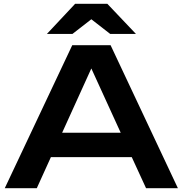

<svg xmlns="http://www.w3.org/2000/svg" viewBox="-20 -987 958 1007"><path d="M359 -750 5 0H173L247 -163H671L746 0H913L560 -750ZM226 -809H360L459 -886L558 -809H693L543 -967H374ZM306 -291 459 -628 613 -291Z"/></svg>

Font: Bounded Med
Style: Regular
Weight: 500
Designer: Vlad Churkin
Version: Version 3.0